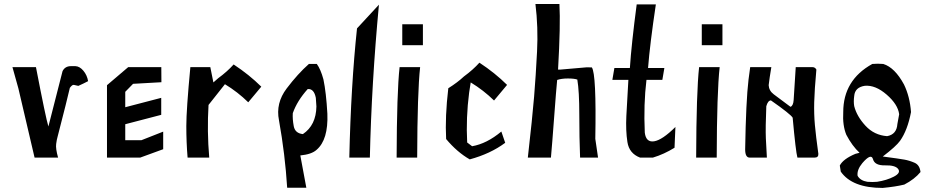

<svg xmlns="http://www.w3.org/2000/svg" viewBox="-20 -779 4598 949"><path d="M331.1 -452.1H352.5Q374 -451.2 392.3 -429.2Q410.6 -407.2 415.5 -377.9Q394.5 -366.7 367.2 -354.5Q353 -357.4 345.2 -359.4Q337.4 -361.3 325.2 -344.7Q325.2 -344.7 303.7 -256.3Q269 -119.6 264.2 -101.6Q260.7 -90.3 257.6 -67.6Q254.4 -44.9 267.1 0H150.9L70.8 -342.3L41.5 -447.3H157.7Q206.5 -194.3 219.2 -153.8L289.1 -427.2Q301.3 -452.1 331.1 -452.1Z M599.1 -165V-85.9H678.7L786.6 -128.4V-41.5L672.9 0H508.8V-357.9L613.8 -447.3H777.3L777.8 -372.6L637.7 -364.7L599.1 -325.2V-249L776.9 -295.4V-211.4Z M1010.7 -260.3Q1002.9 -130.4 1014.2 0H907.2Q900.9 -75.7 900.9 -156Q900.9 -236.3 920.9 -447.3H1019.5L1034.7 -371.6L1058.1 -392.1Q1104 -425.8 1134.8 -460.4Q1211.9 -409.7 1271.5 -350.6L1239.3 -312L1207 -273.4Q1155.3 -324.2 1091.8 -362.8Z M1388.7 148.9ZM1399.4 148.9Q1389.2 -15.6 1358.9 -184.6Q1341.8 -269 1397 -341.8Q1452.1 -414.6 1506.8 -462.9H1545.9Q1564.9 -437 1578.6 -386.7Q1592.3 -321.3 1598.1 -216.8Q1603 -88.4 1544.9 -38.6Q1520.5 -16.1 1464.4 -10.7L1494.1 148.9ZM1427.2 -219.7Q1425.3 -190.4 1431.9 -155.3Q1438.5 -120.1 1477.1 -116.2Q1542.5 -160.2 1543.9 -252.9L1541 -295.4Q1532.2 -341.3 1501 -338.9Q1448.7 -280.8 1427.2 -219.7Z M1706.5 0Q1714.8 -359.4 1744.6 -638.7L1853 -755.9Q1816.4 -366.7 1808.1 0Z M1968.3 -659.2H2070.3V-555.7H1968.3ZM1940.4 0Q1941.4 -324.7 1955.1 -447.3H2005.9H2056.6Q2043 -324.7 2042 0H1991.2Z M2298.8 -321.3Q2282.7 -196.8 2289.1 -74.7L2313.5 -56.2Q2386.2 -68.8 2458 -128.9L2477.1 -73.2Q2404.3 -19 2301.8 8.8Q2239.3 -26.9 2185.1 -91.8Q2179.2 -201.7 2195.8 -342.8Q2241.7 -371.6 2272.9 -400.9Q2318.8 -434.6 2349.6 -469.2Q2426.8 -418.5 2486.3 -359.4L2454.1 -320.8L2421.9 -282.2Q2370.1 -333 2306.6 -371.6Z M2750.5 -435.1 2879.9 -446.3 2905.3 -445.8Q2928.2 -413.6 2922.4 -92.8L2936 0H2847.2Q2843.3 -97.7 2843.3 -212.9Q2843.3 -328.1 2833.5 -385.7Q2818.4 -391.1 2786.9 -391.1Q2755.4 -391.1 2733.9 -383.8Q2729 -334.5 2719 -199.7Q2709 -64.9 2703.1 0H2588.9Q2611.3 -197.3 2619.9 -301Q2628.4 -404.8 2634.5 -524.9Q2640.6 -645 2626.5 -759.3H2745.1Q2751 -655.8 2738.3 -435.1Z M3167 -123.5Q3172.9 -74.2 3213.1 -80.6Q3253.4 -86.9 3318.4 -151.4L3314 -48.8Q3262.2 -16.6 3207 0H3143.6Q3089.8 -20.5 3081.1 -76.9Q3072.3 -133.3 3075.9 -206.1Q3079.6 -278.8 3085.9 -384.3H3007.3Q3006.8 -384.3 3006.8 -384.8L3016.6 -442.4Q3016.6 -442.9 3017.1 -442.9H3093.3Q3101.1 -561.5 3127 -757.3H3221.7Q3192.4 -561.5 3183.1 -442.9H3263.2Q3263.7 -442.9 3263.7 -442.4L3253.9 -384.8Q3253.9 -384.3 3253.4 -384.3H3175.3Q3160.6 -263.7 3167 -123.5Z M3448.7 -659.2H3550.8V-555.7H3448.7ZM3420.9 0Q3421.9 -324.7 3435.5 -447.3H3486.3H3537.1Q3523.4 -324.7 3522.5 0H3471.7Z M3994.6 -447.3Q4008.8 -447.3 4015.1 -435.1Q4005.9 -333.5 4004.4 -274.2Q4002.9 -214.8 4007.8 -160.9Q4012.7 -106.9 4024.9 -18.6Q4025.9 0 4006.3 0H3921.4Q3913.1 -29.8 3897.9 -197.3Q3887.7 -214.8 3790.5 -282.7Q3775.4 -282.2 3767.6 -253.9Q3763.2 -147 3765.4 -95.5Q3767.6 -43.9 3770.5 0H3685.5Q3663.1 0 3663.1 -40.5Q3667 -279.3 3679.7 -385.3L3688 -447.3Q3684.6 -447.3 3792.5 -447.3Q3783.2 -392.1 3779.3 -357.9Q3780.8 -330.6 3804.2 -313L3887.2 -251Q3900.9 -256.3 3902.8 -284.7L3913.1 -447.3Z M4202.1 -304.7Q4198.2 -276.4 4202.1 -254.4Q4214.8 -204.1 4257.8 -157.5Q4300.8 -110.8 4364.7 -106Q4412.1 -114.7 4415.5 -166L4424.3 -214.4Q4418 -263.2 4362.5 -311.3Q4307.1 -359.4 4254.9 -355Q4205.6 -347.7 4202.1 -304.7ZM4242.2 27.3Q4214.8 60.5 4218.8 89.8Q4231.9 113.8 4267.1 119.6Q4293.9 121.6 4314.9 119.6Q4362.8 112.3 4398.2 94Q4433.6 75.7 4419.4 56.4Q4405.3 37.1 4354.5 38.3Q4303.7 39.6 4294.9 7.8Q4286.1 -23.9 4242.2 27.3ZM4343.3 -5.4Q4425.3 5.4 4450.4 10Q4475.6 14.6 4500.7 25.6Q4525.9 36.6 4529.8 71.3Q4500.5 106.9 4449.7 133.3Q4405.8 144 4342.8 149.9Q4191.9 149.9 4135.7 69.3Q4133.3 54.2 4130.9 39.1Q4147.5 6.8 4208 -18.6Q4218.3 -21.5 4228.5 -23.9Q4192.4 -57.1 4163.1 -112.8Q4144 -159.2 4147.9 -225.1Q4147.9 -383.3 4291.5 -462.9Q4318.8 -465.3 4345.7 -462.9Q4402.8 -445.3 4448.2 -361.3Q4477.1 -301.8 4482.9 -225.1Q4465.8 -135.3 4428.7 -83Q4408.7 -55.2 4343.3 -5.4Z"/></svg>

Font: Panteley
Style: Regular
Weight: 500
Designer: Kalashnikov Yuriy
Foundry: Øêîëà ïàâà èìåíè ñâÿòîãî àâíîàïîñòîëüíîãî Âëàäèìèà
Version: Version 1.80 April 12, 2018